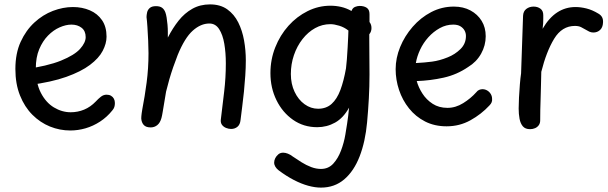

<svg xmlns="http://www.w3.org/2000/svg" viewBox="-20 -575 2767 874"><path d="M114 -188 88 -259Q196 -274 257.5 -299Q319 -324 344.5 -352.5Q370 -381 370 -406Q370 -434 351.5 -448.5Q333 -463 305 -463Q280 -463 251.5 -450.5Q223 -438 198.5 -413Q174 -388 158.5 -351Q143 -314 143 -264Q143 -197 166 -152.5Q189 -108 225.5 -86Q262 -64 302 -64Q334 -64 363 -76Q392 -88 416 -113Q427 -125 439 -134.5Q451 -144 465 -144Q477 -144 485.5 -139Q494 -134 498.5 -125.5Q503 -117 503 -106Q503 -96 500.5 -88Q498 -80 491 -72Q467 -42 435.5 -21.5Q404 -1 369.5 9Q335 19 300 19Q252 19 207.5 1Q163 -17 127.5 -52.5Q92 -88 71 -140.5Q50 -193 50 -261Q50 -332 74 -384.5Q98 -437 136.5 -472.5Q175 -508 221 -525.5Q267 -543 312 -543Q354 -543 389 -528Q424 -513 444.5 -483Q465 -453 465 -408Q465 -377 447.5 -343.5Q430 -310 389.5 -279.5Q349 -249 281.5 -225Q214 -201 114 -188Z M1032 12Q1021 12 1009.5 7.5Q998 3 991 -6Q984 -15 985 -29Q993 -96 1000.5 -158.5Q1008 -221 1008 -287Q1008 -335 1001 -376Q994 -417 977.5 -442.5Q961 -468 933 -468Q894 -468 857.5 -435.5Q821 -403 789 -325Q778 -297 768.5 -269.5Q759 -242 751 -214.5Q743 -187 736 -158Q734 -147 731.5 -131Q729 -115 726 -98Q723 -81 720.5 -65Q718 -49 715 -38Q709 -16 696 -5.5Q683 5 666 5Q644 5 634 -6.5Q624 -18 623 -36Q623 -41 623.5 -46.5Q624 -52 625 -60Q626 -68 628 -79Q639 -135 647.5 -199.5Q656 -264 656 -333Q656 -357 654.5 -390Q653 -423 651 -453Q649 -483 647 -497Q647 -506 649.5 -518Q652 -530 661.5 -538.5Q671 -547 690 -547Q708 -547 718 -539.5Q728 -532 733 -518Q736 -510 738.5 -495Q741 -480 742.5 -462.5Q744 -445 744 -429.5Q744 -414 744 -404Q766 -447 793 -481Q820 -515 855.5 -535Q891 -555 936 -555Q983 -555 1014.5 -532.5Q1046 -510 1064.5 -473Q1083 -436 1091 -391Q1099 -346 1099 -300Q1099 -267 1096.5 -230.5Q1094 -194 1090.5 -158Q1087 -122 1082.5 -89Q1078 -56 1075 -29Q1073 -8 1061 2Q1049 12 1032 12Z M1211 -242Q1211 -304 1233 -359.5Q1255 -415 1293 -457.5Q1331 -500 1380.5 -524.5Q1430 -549 1484 -549Q1509 -549 1533 -543.5Q1557 -538 1580 -525Q1585 -539 1596 -543.5Q1607 -548 1617 -548Q1637 -548 1649.5 -539.5Q1662 -531 1662 -511V-475Q1667 -468 1669 -461.5Q1671 -455 1671 -447Q1671 -431 1661 -419V-392Q1661 -354 1661.5 -315.5Q1662 -277 1662 -236Q1662 -182 1659 -127Q1656 -72 1651 -18Q1643 70 1617 137Q1591 204 1547 241.5Q1503 279 1441 279Q1414 279 1383 270.5Q1352 262 1318 244.5Q1284 227 1248 200Q1239 193 1233.5 184Q1228 175 1228 165Q1228 155 1233 145Q1238 135 1247 127.5Q1256 120 1269 120Q1279 120 1290.5 124.5Q1302 129 1312 137Q1331 150 1352.5 163.5Q1374 177 1396.5 185.5Q1419 194 1441 194Q1475 194 1497 170Q1519 146 1532.5 110Q1546 74 1552 38Q1557 8 1560 -11.5Q1563 -31 1565 -47.5Q1567 -64 1569 -85Q1543 -38 1505.5 -17Q1468 4 1424 4Q1362 4 1314 -29.5Q1266 -63 1238.5 -119Q1211 -175 1211 -242ZM1428 -80Q1465 -80 1489.5 -102Q1514 -124 1529.5 -165.5Q1545 -207 1555 -264Q1557 -279 1559 -305Q1561 -331 1562.5 -359Q1564 -387 1565 -408.5Q1566 -430 1566 -436Q1547 -451 1524 -458Q1501 -465 1484 -465Q1447 -465 1414.5 -447Q1382 -429 1357 -397Q1332 -365 1318 -324Q1304 -283 1304 -238Q1304 -193 1321 -157Q1338 -121 1366.5 -100.5Q1395 -80 1428 -80Z M2013 0Q1958 0 1915 -22Q1872 -44 1842 -81.5Q1812 -119 1796.5 -165.5Q1781 -212 1781 -260Q1781 -311 1801.5 -361Q1822 -411 1858.5 -453Q1895 -495 1943 -520Q1991 -545 2046 -545Q2089 -545 2121.5 -527.5Q2154 -510 2172.5 -480Q2191 -450 2191 -410Q2191 -368 2170 -330.5Q2149 -293 2111 -270Q2060 -235 1999.5 -221.5Q1939 -208 1877 -206Q1885 -177 1903 -149Q1921 -121 1949.5 -102.5Q1978 -84 2017 -84Q2054 -84 2088.5 -105.5Q2123 -127 2148 -155Q2154 -163 2161.5 -166Q2169 -169 2176 -169Q2188 -169 2198 -163Q2208 -157 2214 -147Q2220 -137 2220 -125Q2221 -117 2218 -109.5Q2215 -102 2208 -95Q2171 -55 2121.5 -27.5Q2072 0 2013 0ZM1873 -288Q1913 -290 1947 -294.5Q1981 -299 2018 -314Q2051 -327 2076 -351.5Q2101 -376 2101 -411Q2101 -425 2094.5 -436.5Q2088 -448 2075.5 -455.5Q2063 -463 2043 -463Q2011 -463 1982 -447Q1953 -431 1930 -405.5Q1907 -380 1892.5 -349Q1878 -318 1873 -288Z M2361 -503Q2362 -524 2376 -534.5Q2390 -545 2409 -545Q2427 -545 2440 -535.5Q2453 -526 2453 -506Q2453 -500 2453 -490.5Q2453 -481 2452.5 -469.5Q2452 -458 2450 -444Q2479 -494 2516.5 -518.5Q2554 -543 2600 -543Q2623 -543 2649.5 -536.5Q2676 -530 2704 -513Q2716 -506 2721 -496Q2726 -486 2725 -472Q2724 -450 2711.5 -438.5Q2699 -427 2681 -427Q2671 -427 2662.5 -431Q2654 -435 2646 -440Q2636 -446 2625 -451.5Q2614 -457 2597 -457Q2538 -457 2502.5 -398.5Q2467 -340 2444 -248Q2443 -214 2442.5 -184.5Q2442 -155 2441 -128Q2440 -101 2439.5 -76Q2439 -51 2439 -27Q2439 -14 2432.5 -5Q2426 4 2415.5 8.5Q2405 13 2393 13Q2371 13 2360 0Q2349 -13 2345 -34.5Q2341 -56 2341 -81Q2341 -101 2342.5 -131Q2344 -161 2346.5 -191Q2349 -221 2352 -241Z"/></svg>

Font: Playpen Sans Deva
Style: Regular
Weight: 400
Designer: Pooja Saxena, Gunjan Panchal, Laura Meseguer, Veronika Burian, José Scaglione
Foundry: TypeTogether
Version: Version 2.000